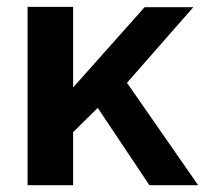

<svg xmlns="http://www.w3.org/2000/svg" viewBox="-20 -544 602 564"><path d="M418.9 0 267.1 -227.1 194.8 -155.8V0H61V-523.9H194.8V-287.1L404.8 -522.9H547.9L353 -300.8L562 0Z"/></svg>

Font: Rawline
Style: Bold
Weight: 700
Designer: Matt McInerney, Pablo Impallari, Rodrigo Fuenzalida
Foundry: Matt McInerney, Pablo Impallari, Rodrigo Fuenzalida
Version: Version 4.020;PS 004.020;hotconv 1.0.88;makeotf.lib2.5.64775